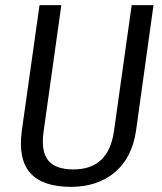

<svg xmlns="http://www.w3.org/2000/svg" viewBox="-20 -720 632 748"><path d="M257 8Q146 8 98 -46Q50 -100 65 -211L134 -700H219L150 -209Q139 -132 167 -96Q195 -60 266 -60Q403 -60 424 -209L493 -700H578L510 -211Q502 -157 481 -116.5Q460 -76 426.5 -48Q393 -20 350 -6Q307 8 257 8Z"/></svg>

Font: Pathway Extreme SemiCondensed
Style: Italic
Weight: 400
Width: 4
Italic angle: -8°
Version: Version 1.001;gftools[0.9.26]